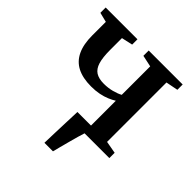

<svg xmlns="http://www.w3.org/2000/svg" viewBox="-192 -669 985 985"><g transform="rotate(45 300.0 -176.5)"><path d="M283 180Q284 146 285.2 107.5Q286.5 69 288 28.5Q289.5 -12 291 -51.5H448L395.5 -4Q390.5 10.5 383.5 35.2Q376.5 60 369 88Q361.5 116 355 140.8Q348.5 165.5 345 180ZM307.5 0V-38.5L389.5 -50.5V-231.5Q373.5 -221.5 352.8 -212.8Q332 -204 306 -198.8Q280 -193.5 248 -193.5Q187 -193.5 147 -214Q107 -234.5 87 -276.8Q67 -319 67 -383.5V-481.5L14.5 -494.5V-533H245V-494.5L184.5 -481V-396Q184.5 -341 194.2 -309Q204 -277 225.8 -263.2Q247.5 -249.5 284 -249.5Q316 -249.5 344.5 -257.2Q373 -265 389.5 -274.5V-481L326.5 -494.5V-533H573V-494.5L507 -481.5V-50.5L574 -38.5V0Z"/></g></svg>

Font: Merriweather 72pt SemiBold
Style: Regular
Weight: 600
Version: Version 2.100